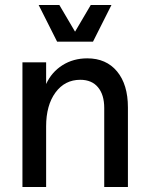

<svg xmlns="http://www.w3.org/2000/svg" viewBox="-20 -750 598 770"><path d="M302 -430Q240 -430 202.5 -379Q165 -328 165 -243V0H70V-500H165V-413Q187 -461 230.5 -488.5Q274 -516 330 -516Q406 -516 449.5 -463.5Q493 -411 493 -319V0H398V-317Q398 -370 373 -400Q348 -430 302 -430ZM281 -623 344 -730H427L353 -583H209L135 -730H218Z"/></svg>

Font: MedMera Sans Display
Style: Regular
Weight: 500
Designer: Kasper Nordkvist
Foundry: UNCUT.wtf
Version: Version 1.300